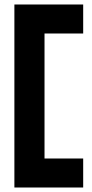

<svg xmlns="http://www.w3.org/2000/svg" viewBox="-20 -734 407 854"><path d="M44 -29V-714H178V-29ZM44 100V-29H350V100ZM178 -585V-714H350V-585Z"/></svg>

Font: Foldit SemiBold
Style: Regular
Weight: 600
Version: Version 1.003